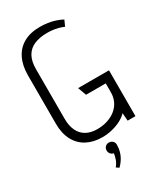

<svg xmlns="http://www.w3.org/2000/svg" viewBox="-224 -795 928 1088"><g transform="rotate(-30 239.5 -250.5)"><path d="M204 196 221 208Q228 202 237 191Q246 180 254.5 165Q263 150 268.5 130.5Q274 111 274 87Q274 72 264 63Q254 54 240 54Q226 54 216.5 63.5Q207 73 207 87Q207 100 215 109.5Q223 119 235 121Q233 137 226.5 156.5Q220 176 204 196ZM354 -638 371 -676Q350 -687 327 -694.5Q304 -702 279.5 -705.5Q255 -709 229 -709Q166 -709 122.5 -684.5Q79 -660 56.5 -614Q34 -568 34 -504V-189Q34 -124 58 -79.5Q82 -35 125 -12.5Q168 10 225 10Q258 10 289 2.5Q320 -5 346.5 -18.5Q373 -32 391 -51L395 0H446V-300H244L264 -245H393V-187Q393 -154 380 -127.5Q367 -101 344 -82.5Q321 -64 290 -54Q259 -44 223 -44Q180 -44 150.5 -61Q121 -78 106 -110Q91 -142 91 -187V-512Q91 -564 109.5 -596.5Q128 -629 163.5 -644Q199 -659 248 -659Q265 -659 282.5 -657Q300 -655 318 -650.5Q336 -646 354 -638Z"/></g></svg>

Font: Advent Pro
Style: Regular
Weight: 400
Designer: VivaRado, Andreas Kalpakidis
Foundry: VivaRado, Andreas Kalpakidis
Version: Version 3.000